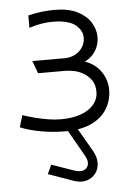

<svg xmlns="http://www.w3.org/2000/svg" viewBox="-53 -551 551 822"><g transform="rotate(-5 222.5 -139.5)"><path d="M216 -14V-5L287 120Q301 143 297.5 160Q294 177 278.5 183.5Q263 190 238 182L141 148L123 187L227 224Q260 236 285 229Q310 222 324.5 203Q339 184 339.5 158.5Q340 133 325 106L260 -6V-11ZM99 -444Q131 -454 155 -457.5Q179 -461 199 -461Q219 -461 237 -459Q258 -456 275 -449.5Q292 -443 303.5 -432Q315 -421 321 -408.5Q327 -396 327 -382Q327 -360 315.5 -341.5Q304 -323 283.5 -312Q263 -301 238 -301H99L119 -247H237Q254 -247 275 -242.5Q296 -238 315.5 -226Q335 -214 348 -195Q361 -176 361 -146Q361 -115 340.5 -91Q320 -67 284 -54.5Q248 -42 199 -42Q174 -42 146 -46.5Q118 -51 90.5 -58Q63 -65 36 -74L21 -23Q60 -7 111 2Q162 11 211 11Q283 11 328 -11Q373 -33 394.5 -70Q416 -107 416 -149Q416 -192 392 -227.5Q368 -263 323 -279Q343 -289 357 -304Q371 -319 378.5 -338.5Q386 -358 386 -379Q386 -412 367.5 -442Q349 -472 310.5 -491.5Q272 -511 212 -511Q187 -511 159.5 -508Q132 -505 99 -497Z"/></g></svg>

Font: AdventPro_ExpandedRegular
Style: ExpandedRegular
Weight: 400
Width: 7
Designer: VivaRado, Andreas Kalpakidis
Foundry: VivaRado, Andreas Kalpakidis
Version: Version 3.000